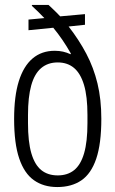

<svg xmlns="http://www.w3.org/2000/svg" viewBox="-20 -743 466 775"><path d="M211 12Q156 12 117 -15.5Q78 -43 57.5 -103.5Q37 -164 37 -263Q37 -355 56 -415.5Q75 -476 111.5 -507Q148 -538 201 -538Q219 -538 234.5 -534.5Q250 -531 265 -524L266 -527Q249 -557 231.5 -582.5Q214 -608 195 -631L95 -621V-664L159 -670Q147 -683 134 -695.5Q121 -708 108 -720L110 -723H176Q184 -716 192 -708Q200 -700 208 -692.5Q216 -685 223 -677L323 -686V-643L257 -636Q299 -582 328.5 -526Q358 -470 373.5 -406Q389 -342 389 -263Q389 -163 368.5 -102.5Q348 -42 308.5 -15Q269 12 211 12ZM213 -35Q253 -35 279.5 -56.5Q306 -78 319.5 -124.5Q333 -171 333 -246V-279Q333 -354 319 -400.5Q305 -447 278.5 -469Q252 -491 213 -491Q173 -491 146 -468Q119 -445 106 -398Q93 -351 93 -279V-246Q93 -171 106.5 -124.5Q120 -78 146.5 -56.5Q173 -35 213 -35Z"/></svg>

Font: Archivo Condensed ExtraLight
Style: Regular
Weight: 250
Width: 3
Designer: Hector Gatti
Foundry: Omnibus-Type
Version: Version 2.001